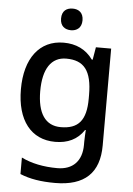

<svg xmlns="http://www.w3.org/2000/svg" viewBox="-63 -791 747 1078"><g transform="rotate(5 310.0 -252.0)"><path d="M303 -744C269 -744 242 -727 242 -683C242 -640 269 -622 303 -622C335 -622 363 -640 363 -683C363 -727 335 -744 303 -744ZM269 -549C133 -549 52 -442 52 -268C52 -93 133 10 269 10C339 10 394 -15 431 -71H435C434 -57 432 -22 432 -5V13C432 104 381 156 294 156C217 156 147 142 91 114V207C146 230 210 240 288 240C456 240 537 161 537 7V-539H451L439 -468H434C395 -523 338 -549 269 -549ZM291 -461C391 -461 436 -406 436 -268V-248C436 -125 392 -75 293 -75C206 -75 161 -142 161 -267C161 -393 207 -461 291 -461Z"/></g></svg>

Font: Noto Sans Devanagari UI Medium
Style: Regular
Weight: 500
Designer: Jelle Bosma - Monotype Design Team
Foundry: Monotype Imaging Inc.
Version: Version 2.004